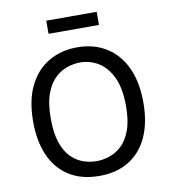

<svg xmlns="http://www.w3.org/2000/svg" viewBox="-92 -918 897 1009"><g transform="rotate(-10 357.0 -413.0)"><path d="M358 13Q262 13 196 -29Q130 -71 96.5 -147.5Q63 -224 63 -327Q63 -442 101 -518.5Q139 -595 205.5 -634Q272 -673 358 -673Q447 -673 513 -632Q579 -591 615 -514Q651 -437 651 -327Q651 -223 617.5 -147Q584 -71 518 -29Q452 13 358 13ZM357 -66Q388 -66 423 -77Q458 -88 488.5 -115.5Q519 -143 538.5 -194Q558 -245 558 -324Q558 -420 530 -478.5Q502 -537 457 -564.5Q412 -592 359 -592Q329 -592 294.5 -581.5Q260 -571 228.5 -543Q197 -515 177 -463Q157 -411 157 -327Q157 -250 174.5 -199Q192 -148 221.5 -119Q251 -90 286 -78Q321 -66 357 -66ZM223 -769V-839H492V-769Z"/></g></svg>

Font: Bricolage Grotesque 10pt
Style: Regular
Weight: 400
Designer: Mathieu Triay
Foundry: Atelier Triay
Version: Version 1.000; ttfautohint (v1.8.4.7-5d5b);gftools[0.9.32]